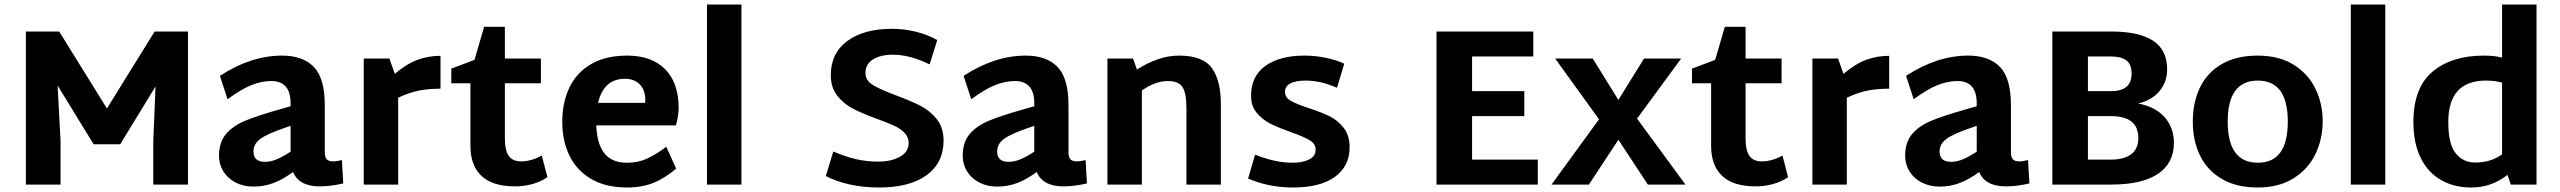

<svg xmlns="http://www.w3.org/2000/svg" viewBox="-20 -820 11372 853"><path d="M815 -680V0H661V-194L671 -436L514 -179H396L236 -440L249 -194V0H95V-680H243L455 -338L667 -680Z M1505 -5Q1448 8 1401 8Q1308 8 1282 -56Q1239 -24 1196.5 -7.5Q1154 9 1106 9Q1062 9 1027 -9Q992 -27 972.5 -58.5Q953 -90 953 -128Q953 -188 984 -224.5Q1015 -261 1069 -283.5Q1123 -306 1229 -336L1271 -348V-361Q1271 -460 1185 -460Q1142 -460 1096 -441.5Q1050 -423 991 -379L957 -483Q1095 -573 1233 -573Q1326 -573 1374.5 -522.5Q1423 -472 1423 -352V-144Q1423 -122 1431.5 -112.5Q1440 -103 1460 -103Q1477 -103 1499 -109ZM1157 -101Q1183 -101 1210 -112.5Q1237 -124 1271 -146V-261L1245 -252Q1166 -225 1136 -202.5Q1106 -180 1106 -147Q1106 -101 1157 -101Z M1937 -426Q1886 -426 1843.5 -418Q1801 -410 1749 -386V0H1596V-560H1710L1734 -492Q1786 -536 1834.5 -554Q1883 -572 1937 -572Z M2412 -33Q2382 -12 2344 -2Q2306 8 2269 8Q2168 8 2119 -38.5Q2070 -85 2070 -172V-450H1985V-515L2088 -554L2131 -701H2223V-560H2383V-450H2223V-207Q2223 -151 2240.5 -127Q2258 -103 2295 -103Q2340 -103 2387 -129Z M2940 -168 2984 -71Q2934 -28 2882.5 -7.5Q2831 13 2766 13Q2670 13 2605.5 -25.5Q2541 -64 2509.5 -129.5Q2478 -195 2478 -279Q2478 -365 2510 -431.5Q2542 -498 2606.5 -535.5Q2671 -573 2766 -573Q2875 -573 2934.5 -513Q2994 -453 2995 -344Q2995 -304 2983 -263H2629Q2632 -181 2665 -139Q2698 -97 2766 -97Q2814 -97 2854 -115Q2894 -133 2940 -168ZM2637 -363H2846Q2847 -368 2847 -377Q2846 -422 2821.5 -446Q2797 -470 2757 -470Q2662 -470 2637 -363Z M3121 -800H3274V0H3121Z M3649 -38 3682 -147Q3735 -124 3782.5 -113Q3830 -102 3882 -102Q3939 -102 3978 -123.5Q4017 -145 4017 -185Q4017 -211 3998.5 -230Q3980 -249 3952.5 -261.5Q3925 -274 3876 -292Q3811 -316 3770 -337Q3729 -358 3700 -394.5Q3671 -431 3671 -486Q3671 -584 3744.5 -638Q3818 -692 3942 -692Q3997 -692 4049.5 -679Q4102 -666 4144 -642L4110 -534Q4022 -577 3947 -577Q3892 -577 3858.5 -556Q3825 -535 3825 -496Q3825 -463 3857 -443Q3889 -423 3959 -397Q4026 -372 4068.5 -350.5Q4111 -329 4141.5 -291Q4172 -253 4172 -195Q4172 -97 4097 -42Q4022 13 3884 13Q3816 13 3755 -0.5Q3694 -14 3649 -38Z M4809 -5Q4752 8 4705 8Q4612 8 4586 -56Q4543 -24 4500.5 -7.5Q4458 9 4410 9Q4366 9 4331 -9Q4296 -27 4276.5 -58.5Q4257 -90 4257 -128Q4257 -188 4288 -224.5Q4319 -261 4373 -283.5Q4427 -306 4533 -336L4575 -348V-361Q4575 -460 4489 -460Q4446 -460 4400 -441.5Q4354 -423 4295 -379L4261 -483Q4399 -573 4537 -573Q4630 -573 4678.5 -522.5Q4727 -472 4727 -352V-144Q4727 -122 4735.5 -112.5Q4744 -103 4764 -103Q4781 -103 4803 -109ZM4461 -101Q4487 -101 4514 -112.5Q4541 -124 4575 -146V-261L4549 -252Q4470 -225 4440 -202.5Q4410 -180 4410 -147Q4410 -101 4461 -101Z M5404 -356V0H5251V-338Q5251 -406 5233.5 -433Q5216 -460 5169 -460Q5113 -460 5053 -418V0H4900V-560H5014L5031 -511Q5128 -573 5218 -573Q5324 -573 5364 -517.5Q5404 -462 5404 -356Z M5525 -27 5556 -133Q5645 -97 5722 -97Q5768 -97 5796.5 -111.5Q5825 -126 5825 -156Q5825 -181 5798.5 -197Q5772 -213 5715 -233Q5659 -253 5624 -270.5Q5589 -288 5563.5 -318.5Q5538 -349 5538 -394Q5538 -482 5602 -527.5Q5666 -573 5776 -573Q5822 -573 5869 -563.5Q5916 -554 5952 -537L5920 -430Q5848 -462 5780 -462Q5737 -462 5713 -449.5Q5689 -437 5689 -412Q5689 -387 5714 -372.5Q5739 -358 5793 -340Q5849 -322 5886 -304Q5923 -286 5949.5 -252Q5976 -218 5976 -166Q5976 -82 5911 -34.5Q5846 13 5724 13Q5668 13 5616 2Q5564 -9 5525 -27Z M6812 -111V0H6362V-680H6792V-569H6520V-415H6752V-304H6520V-111Z M7301 0 7170 -199 7039 0H6873L7084 -290L6889 -560H7056L7170 -376L7284 -560H7449L7253 -293L7468 0Z M7924 -33Q7894 -12 7856 -2Q7818 8 7781 8Q7680 8 7631 -38.5Q7582 -85 7582 -172V-450H7497V-515L7600 -554L7643 -701H7735V-560H7895V-450H7735V-207Q7735 -151 7752.5 -127Q7770 -103 7807 -103Q7852 -103 7899 -129Z M8373 -426Q8322 -426 8279.5 -418Q8237 -410 8185 -386V0H8032V-560H8146L8170 -492Q8222 -536 8270.5 -554Q8319 -572 8373 -572Z M8996 -5Q8939 8 8892 8Q8799 8 8773 -56Q8730 -24 8687.5 -7.5Q8645 9 8597 9Q8553 9 8518 -9Q8483 -27 8463.5 -58.5Q8444 -90 8444 -128Q8444 -188 8475 -224.5Q8506 -261 8560 -283.5Q8614 -306 8720 -336L8762 -348V-361Q8762 -460 8676 -460Q8633 -460 8587 -441.5Q8541 -423 8482 -379L8448 -483Q8586 -573 8724 -573Q8817 -573 8865.5 -522.5Q8914 -472 8914 -352V-144Q8914 -122 8922.5 -112.5Q8931 -103 8951 -103Q8968 -103 8990 -109ZM8648 -101Q8674 -101 8701 -112.5Q8728 -124 8762 -146V-261L8736 -252Q8657 -225 8627 -202.5Q8597 -180 8597 -147Q8597 -101 8648 -101Z M9638 -185Q9638 -95 9567 -47.5Q9496 0 9359 0H9098V-680H9359Q9483 -680 9545.5 -639Q9608 -598 9608 -512Q9608 -457 9575 -416.5Q9542 -376 9480 -360Q9557 -345 9597.5 -298.5Q9638 -252 9638 -185ZM9256 -569V-415H9359Q9450 -415 9450 -493Q9450 -534 9427 -551.5Q9404 -569 9359 -569ZM9480 -207Q9480 -304 9359 -304H9256V-111H9359Q9417 -111 9448.5 -135Q9480 -159 9480 -207Z M9722 -279Q9722 -365 9754 -431.5Q9786 -498 9851 -535.5Q9916 -573 10010 -573Q10104 -573 10169 -533Q10234 -493 10266.5 -426.5Q10299 -360 10299 -281Q10299 -202 10266.5 -135Q10234 -68 10169 -27.5Q10104 13 10010 13Q9916 13 9851 -25Q9786 -63 9754 -129Q9722 -195 9722 -279ZM10144 -280Q10144 -462 10011 -462Q9877 -462 9877 -280Q9877 -97 10011 -97Q10144 -97 10144 -280Z M10424 -800H10577V0H10424Z M11249 -800V0H11135L11120 -43Q11049 13 10959 13Q10883 13 10825 -20Q10767 -53 10734.5 -118.5Q10702 -184 10702 -277Q10702 -431 10787.5 -502Q10873 -573 11015 -573Q11063 -573 11096 -564V-800ZM10975 -98Q11011 -98 11039.5 -106.5Q11068 -115 11096 -134V-453Q11064 -462 11024 -462Q10857 -462 10857 -277Q10857 -180 10890 -139Q10923 -98 10975 -98Z"/></svg>

Font: Martel Sans ExtraBold
Style: Regular
Weight: 800
Designer: Dan Reynolds and Mathieu Réguer
Foundry: Dan Reynolds and Mathieu Réguer
Version: Version 1.002; ttfautohint (v1.1) -l 5 -r 5 -G 72 -x 0 -D la